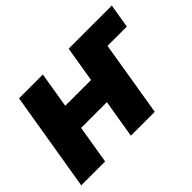

<svg xmlns="http://www.w3.org/2000/svg" viewBox="-105 -746 963 963"><g transform="rotate(-45 376.5 -264.5)"><path d="M538.6 -401.4 559.6 -529.3H753.4L731.9 -401.4ZM463.9 -338.9 441.9 -204.1H162.1L184.1 -338.9ZM264.2 -529.3 176.8 0H7.3L95.2 -529.3ZM616.2 -529.3 528.8 0H359.4L447.3 -529.3Z"/></g></svg>

Font: Inter 24pt ExtraBold
Style: Italic
Weight: 800
Italic angle: -9.3988°
Designer: Rasmus Andersson
Foundry: rsms
Version: Version 4.001;git-66647c0bb